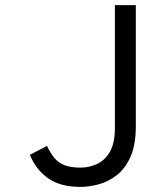

<svg xmlns="http://www.w3.org/2000/svg" viewBox="-20 -720 656 752"><path d="M294.5 12Q217 12 169.2 -21.2Q121.5 -54.5 97 -113.5L164 -148.5Q177 -121 192.2 -102.2Q207.5 -83.5 231.5 -73.5Q255.5 -63.5 295.5 -63.5Q328 -63.5 359 -77.2Q390 -91 410 -124.8Q430 -158.5 430 -218.5V-700H512V-226Q512 -154 491.8 -107.5Q471.5 -61 438.8 -35Q406 -9 368 1.5Q330 12 294.5 12Z"/></svg>

Font: Overpass Mono Light
Style: Regular
Weight: 400
Monospace: yes
Version: Version 4.000